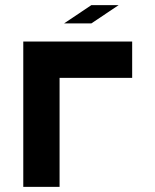

<svg xmlns="http://www.w3.org/2000/svg" viewBox="-20 -729 606 749"><path d="M70.8 -566.9H495.6V-425.3H212.4V0H70.8ZM230 -637.7 336.4 -709H442.9L336.4 -637.7Z"/></svg>

Font: Blazma
Style: Regular
Weight: 400
Designer: GGBotNet
Version: 1.00